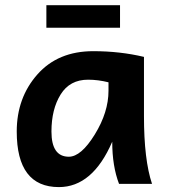

<svg xmlns="http://www.w3.org/2000/svg" viewBox="-20 -724 680 756"><path d="M251 -106.9Q299.3 -106.9 353.3 -194.6Q407.2 -282.2 407.2 -366.7V-399.9Q366.2 -410.2 326.7 -410.2Q254.9 -410.2 218.8 -352.1Q182.6 -293.9 182.6 -206.1Q182.6 -106.9 251 -106.9ZM211.9 12.7Q45.9 12.7 45.9 -206.1Q45.9 -338.9 127 -430.7Q208 -522.5 347.2 -522.5Q452.6 -522.5 546.9 -500V-266.1Q546.9 -94.7 578.6 0H448.7Q421.9 -69.8 421.9 -166Q344.7 12.7 211.9 12.7ZM452.6 -614.7H162.6V-703.6H452.6Z"/></svg>

Font: Cadman
Style: Bold
Weight: 700
Designer: Paul James MIller
Foundry: High-Logic / Made with FontCreator
Version: Version 2.114;March 28, 2021;FontCreator 13.0.0.2683 64-bit